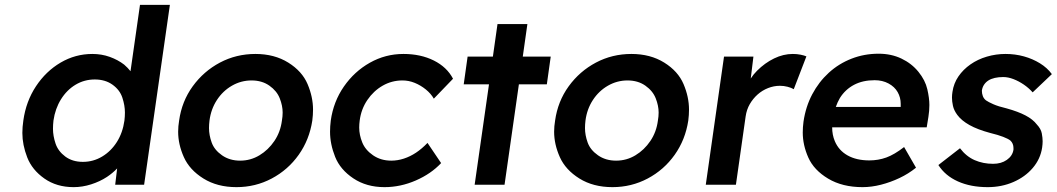

<svg xmlns="http://www.w3.org/2000/svg" viewBox="-20 -760 4348 790"><path d="M283 10Q213 10 162.5 -25.5Q112 -61 92 -112.5Q72 -164 72 -213Q72 -237 76 -264Q87 -343 128 -405Q169 -467 229.5 -502.5Q290 -538 360 -538Q398 -538 431.5 -526Q465 -514 491 -494Q506 -481 517 -467L556 -740H679L573 0H454L462 -67Q444 -48 420 -32Q391 -13 355 -1.5Q319 10 283 10ZM321 -94Q364 -94 400.5 -116Q437 -138 461 -176Q485 -214 492 -264Q494 -281 494 -297Q494 -326 483.5 -358Q473 -390 443 -411.5Q413 -433 370 -433Q327 -433 291 -411.5Q255 -390 231 -351.5Q207 -313 200 -264Q198 -247 198 -230Q198 -201 208.5 -169.5Q219 -138 248.5 -116Q278 -94 321 -94Z M953 10Q874 10 817 -25.5Q760 -61 736.5 -113.5Q713 -166 713 -218Q713 -240 717 -264Q728 -343 773 -405Q818 -467 885 -502.5Q952 -538 1031 -538Q1109 -538 1166 -502.5Q1223 -467 1245.5 -414Q1268 -361 1268 -309Q1268 -287 1265 -264Q1253 -185 1209 -123Q1165 -61 1098 -25.5Q1031 10 953 10ZM968 -99Q1011 -99 1047.5 -121Q1084 -143 1109 -180Q1134 -217 1140 -264Q1143 -281 1143 -297Q1143 -325 1131 -355.5Q1119 -386 1088.5 -407.5Q1058 -429 1015 -429Q972 -429 934.5 -407.5Q897 -386 872.5 -348.5Q848 -311 842 -264Q840 -248 840 -233Q840 -204 851 -173.5Q862 -143 893.5 -121Q925 -99 968 -99Z M1562 10Q1488 10 1434 -26Q1380 -62 1359 -114.5Q1338 -167 1338 -218Q1338 -240 1341 -264Q1352 -342 1395 -404Q1438 -466 1502 -502Q1566 -538 1640 -538Q1711 -538 1765 -511Q1819 -484 1844 -436L1765 -354Q1753 -375 1732 -392Q1711 -409 1686.5 -419Q1662 -429 1636 -429Q1592 -429 1554.5 -407.5Q1517 -386 1491.5 -348.5Q1466 -311 1460 -264Q1458 -249 1458 -235Q1458 -205 1470.5 -174Q1483 -143 1515 -121Q1547 -99 1590 -99Q1616 -99 1642 -107.5Q1668 -116 1692 -132Q1716 -148 1739 -172L1795 -89Q1754 -45 1691 -17.5Q1628 10 1562 10Z M1888 -413 1904 -527H2008L2027 -661H2150L2131 -527H2246L2230 -413H2115L2056 0H1933L1992 -413Z M2500 10Q2421 10 2364 -25.5Q2307 -61 2283.5 -113.5Q2260 -166 2260 -218Q2260 -240 2264 -264Q2275 -343 2320 -405Q2365 -467 2432 -502.5Q2499 -538 2578 -538Q2656 -538 2713 -502.5Q2770 -467 2792.5 -414Q2815 -361 2815 -309Q2815 -287 2812 -264Q2800 -185 2756 -123Q2712 -61 2645 -25.5Q2578 10 2500 10ZM2515 -99Q2558 -99 2594.5 -121Q2631 -143 2656 -180Q2681 -217 2687 -264Q2690 -281 2690 -297Q2690 -325 2678 -355.5Q2666 -386 2635.5 -407.5Q2605 -429 2562 -429Q2519 -429 2481.5 -407.5Q2444 -386 2419.5 -348.5Q2395 -311 2389 -264Q2387 -248 2387 -233Q2387 -204 2398 -173.5Q2409 -143 2440.5 -121Q2472 -99 2515 -99Z M2884 0 2959 -527H3080L3069 -437Q3080 -454 3095 -469Q3127 -501 3165 -519.5Q3203 -538 3242 -538Q3259 -538 3274 -535Q3289 -532 3298 -528L3246 -393Q3236 -399 3220.5 -403Q3205 -407 3189 -407Q3164 -407 3140 -397.5Q3116 -388 3097 -371Q3078 -354 3065 -331.5Q3052 -309 3048 -281L3008 0Z M3529 10Q3446 10 3387.5 -25Q3329 -60 3306 -111.5Q3283 -163 3283 -215Q3283 -236 3286 -259Q3295 -321 3322 -372Q3349 -423 3390 -460.5Q3431 -498 3483.5 -518.5Q3536 -539 3595 -539Q3647 -539 3689 -519Q3731 -499 3759 -464.5Q3787 -430 3795.5 -393Q3804 -356 3804 -328Q3804 -304 3800 -279L3793 -236H3404Q3404 -205 3415 -179Q3431 -141 3467.5 -120.5Q3504 -100 3557 -100Q3594 -100 3627 -112Q3660 -124 3700 -155L3749 -70Q3718 -45 3681 -27.5Q3644 -10 3605 0Q3566 10 3529 10ZM3686 -320V-325Q3686 -329 3686 -333Q3686 -359 3673.5 -381Q3661 -403 3636 -416.5Q3611 -430 3579 -430Q3530 -430 3494 -411Q3458 -392 3436 -357Q3426 -340 3419 -320Z M4044 10Q3974 10 3921.5 -13.5Q3869 -37 3841 -81L3930 -150Q3956 -116 3990.5 -101Q4025 -86 4066 -86Q4083 -86 4097 -90Q4111 -94 4122.5 -102Q4134 -110 4141 -120.5Q4148 -131 4150 -144Q4150 -148 4150 -151Q4150 -170 4137 -182Q4128 -189 4107.5 -197Q4087 -205 4054 -213Q4002 -227 3969 -245.5Q3936 -264 3919 -287Q3905 -306 3901 -324.5Q3897 -343 3897 -358Q3897 -370 3899 -382Q3904 -417 3923.5 -445.5Q3943 -474 3973 -495Q4003 -516 4040.5 -527Q4078 -538 4117 -538Q4157 -538 4193 -528Q4229 -518 4259 -499.5Q4289 -481 4308 -455L4229 -380Q4213 -398 4192.5 -412Q4172 -426 4150 -434.5Q4128 -443 4108 -443Q4089 -443 4073.5 -439.5Q4058 -436 4047 -429Q4036 -422 4029 -411.5Q4022 -401 4020 -387Q4020 -375 4024 -364.5Q4028 -354 4037 -347Q4047 -340 4067.5 -331Q4088 -322 4122 -314Q4169 -301 4199.5 -285Q4230 -269 4246 -248Q4263 -230 4266.5 -211.5Q4270 -193 4270 -179Q4270 -167 4268 -153Q4261 -106 4229.5 -69Q4198 -32 4149.5 -11Q4101 10 4044 10Z"/></svg>

Font: Lexend Med
Style: Italic
Weight: 500
Italic angle: -8.13011°
Designer: Bonnie Shaver-Troup, Thomas Jockin
Foundry: Lexend
Version: Version 1.007